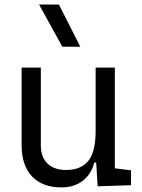

<svg xmlns="http://www.w3.org/2000/svg" viewBox="-20 -815 626 845"><path d="M250.5 9.8Q166.5 9.8 120.8 -38.8Q75.2 -87.4 75.2 -175.8V-517.6H159.7V-175.8Q159.7 -123.5 189 -95.2Q218.3 -66.9 271.5 -66.9Q335.4 -66.9 368.2 -106.4Q400.9 -146 400.9 -239.3V-517.6H485.4V-74.2L556.6 -65.4V0L409.7 4.9L403.3 -99.6H395Q381.3 -47.4 343.5 -18.8Q305.7 9.8 250.5 9.8ZM254.4 -609.4 151.9 -794.9H239.3L333.5 -609.4Z"/></svg>

Font: Cascadia Mono SemiLight
Style: Regular
Weight: 350
Monospace: yes
Designer: Aaron Bell
Foundry: Saja Typeworks
Version: Version 2404.023; ttfautohint (v1.8.4)